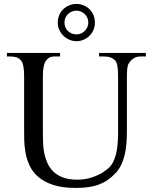

<svg xmlns="http://www.w3.org/2000/svg" viewBox="-20 -928 763 964"><path d="M687 -644.5Q666.5 -644.5 652.6 -636.2Q638.7 -627.9 627.4 -610.8Q621.6 -604 619.4 -586.9Q617.2 -569.8 617.2 -542V-272.5Q617.2 -238.3 614.7 -207.3Q612.3 -176.3 605.7 -149.2Q599.1 -122.1 587.9 -99.1Q576.7 -76.2 559.1 -57.6Q541 -38.6 521.5 -24.9Q502 -11.2 478.5 -2.2Q455.1 6.8 426.3 11.2Q397.5 15.6 360.8 15.6Q293 15.6 247.3 0.5Q201.7 -14.6 172.9 -39.3Q144 -64 129.2 -95.7Q114.3 -127.4 108.2 -160.9Q102.1 -194.3 101.6 -227.1Q101.1 -259.8 101.1 -285.6V-545.4Q101.1 -576.2 97.2 -595.9Q93.3 -615.7 84.5 -625.5Q76.7 -635.7 63.2 -640.1Q49.8 -644.5 29.8 -644.5H14.6V-662.1H281.7V-644.5H256.8Q236.8 -644.5 226.6 -638.2Q216.3 -631.8 207.5 -618.7Q202.1 -608.9 198.7 -591.1Q195.3 -573.2 195.3 -545.4V-256.3Q195.3 -234.9 196.3 -209.2Q197.3 -183.6 202.4 -158.2Q207.5 -132.8 218.3 -108.9Q229 -85 248 -66.4Q267.1 -47.9 296.4 -36.9Q325.7 -25.9 367.7 -25.9Q397.5 -25.9 422.6 -32Q447.8 -38.1 467.8 -47.4Q487.8 -56.6 502.7 -66.9Q517.6 -77.1 526.4 -85.4Q539.1 -97.2 547.4 -113.5Q555.7 -129.9 560.8 -148.2Q565.9 -166.5 568.4 -185.5Q570.8 -204.6 571.8 -221.9Q572.8 -239.3 572.8 -253.4V-545.4Q572.8 -576.2 569.6 -595.7Q566.4 -615.2 559.1 -623.5Q539.6 -644.5 502.4 -644.5H477.5V-662.1H712.4V-644.5ZM423.3 -814.9Q423.3 -828.1 418.2 -839.1Q413.1 -850.1 404.8 -857.9Q396.5 -865.7 386 -870.1Q375.5 -874.5 364.3 -874.5Q352.1 -874.5 341.1 -870.1Q330.1 -865.7 321.8 -857.9Q313.5 -850.1 308.6 -839.1Q303.7 -828.1 303.7 -814.9Q303.7 -800.8 308.8 -789.8Q314 -778.8 322.5 -771Q331.1 -763.2 341.8 -759.3Q352.5 -755.4 364.3 -755.4Q376.5 -755.4 387.2 -760.3Q397.9 -765.1 406 -773.2Q414.1 -781.2 418.7 -792Q423.3 -802.7 423.3 -814.9ZM456.5 -814.9Q456.5 -793.9 448.7 -776.6Q440.9 -759.3 428 -747.1Q415 -734.9 398.4 -728Q381.8 -721.2 364.3 -721.2Q346.7 -721.2 329.8 -728Q313 -734.9 299.8 -747.1Q286.6 -759.3 278.3 -776.6Q270 -793.9 270 -814.9Q270 -835.9 277.6 -853Q285.2 -870.1 298.1 -882.3Q311 -894.5 328.1 -901.4Q345.2 -908.2 364.3 -908.2Q381.8 -908.2 398.4 -901.6Q415 -895 428 -883.1Q440.9 -871.1 448.7 -853.8Q456.5 -836.4 456.5 -814.9Z"/></svg>

Font: Doulos SIL
Style: Regular
Weight: 400
Designer: Walt Agee, Victor Gaultney, Peter Martin, Debbi Hosken
Foundry: SIL International
Version: Version 4.110; 2011; Maintenance release